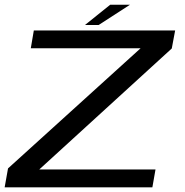

<svg xmlns="http://www.w3.org/2000/svg" viewBox="-28 -806 798 826"><path d="M-8 0H627.5L641 -77H141L711 -597.5L725.5 -675H117.5L104.5 -598.5H577L6.5 -81.5ZM337.5 -698.5H396.5L531 -785.5H446Z"/></svg>

Font: Anybody Expanded
Style: Italic
Weight: 400
Width: 7
Italic angle: -10°
Version: Version 1.113;gftools[0.9.25]